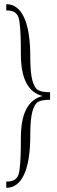

<svg xmlns="http://www.w3.org/2000/svg" viewBox="-20 -700 275 920"><path d="M220 -258V-222Q181 -222 163 -212Q145 -202 135 -165Q125 -128 125 -50Q125 72 95.5 136Q66 200 10 200V170Q30 170 41.5 165.5Q53 161 61.5 150.5Q70 140 73.5 114Q77 88 78.5 54.5Q80 21 80 -40Q80 -214 184 -240Q80 -266 80 -440Q80 -501 78.5 -534.5Q77 -568 73.5 -594Q70 -620 61.5 -630.5Q53 -641 41.5 -645.5Q30 -650 10 -650V-680Q66 -680 95.5 -616Q125 -552 125 -430Q125 -352 135 -315Q145 -278 163 -268Q181 -258 220 -258Z"/></svg>

Font: Glametrix
Style: Light
Weight: 300
Designer: gluk
Foundry: gluk
Version: Version 0.40